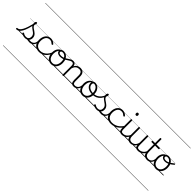

<svg xmlns="http://www.w3.org/2000/svg" viewBox="162 -3090 5670 5670"><g transform="rotate(45 2997.0 -255.0)"><path d="M-59 17Q-72 17 -78 9.5Q-84 2 -84 -7Q-84 -16 -78 -23.5Q-72 -31 -60 -31Q-21 -31 12.5 -59.5Q46 -88 76.5 -144.5Q107 -201 135.5 -286Q164 -371 191 -483L226 -474Q199 -350 170 -258Q141 -166 106.5 -105Q72 -44 31 -13.5Q-10 17 -59 17ZM487 17Q454 17 427.5 11.5Q401 6 376 3.5Q351 1 322 12L343 -11Q380 -25 405.5 -29Q431 -33 451.5 -32Q472 -31 493 -31Q502 -31 506 -23.5Q510 -16 508.5 -7Q507 2 501.5 9.5Q496 17 487 17ZM298 19Q256 19 218 7Q180 -5 151 -27Q145 -33 144.5 -41.5Q144 -50 152 -59Q159 -68 166.5 -69.5Q174 -71 183 -65Q211 -45 238.5 -36Q266 -27 303 -27Q354 -27 383.5 -58.5Q413 -90 413 -144Q413 -186 396 -215.5Q379 -245 352 -266.5Q325 -288 295 -307.5Q265 -327 238 -350.5Q211 -374 194 -406Q177 -438 177 -485Q177 -511 187.5 -534.5Q198 -558 222 -558Q235 -558 242 -550.5Q249 -543 249 -530Q249 -519 243.5 -499.5Q238 -480 228 -456Q229 -427 247 -404.5Q265 -382 292 -363.5Q319 -345 349 -325Q379 -305 406 -280.5Q433 -256 450 -223Q467 -190 467 -144Q467 -71 421 -26Q375 19 298 19ZM0 623H550V633H0ZM0 -20H550V0H0ZM0 -505H550V-500H0ZM0 -1143H550V-1133H0Z M485 17Q474 17 468.5 9.5Q463 2 463.5 -7Q464 -16 471 -23.5Q478 -31 491 -31Q524 -31 550.5 -43Q577 -55 596 -76Q615 -97 625.5 -125Q636 -153 637 -186Q638 -198 647 -201.5Q656 -205 664.5 -201.5Q673 -198 672 -186Q671 -142 656.5 -104.5Q642 -67 617.5 -40Q593 -13 559 2Q525 17 485 17ZM550 623V633ZM550 -20V0ZM550 -505V-500ZM550 -1143V-1133Z M888 17Q770 17 702 -52Q634 -121 634 -243Q634 -303 649.5 -353.5Q665 -404 694 -441Q723 -478 764.5 -498.5Q806 -519 859 -519Q905 -519 949 -499Q993 -479 1024 -442Q1029 -435 1028.5 -428.5Q1028 -422 1019 -413Q1010 -404 1002 -404Q994 -404 988 -410Q958 -437 929.5 -453.5Q901 -470 856 -470Q818 -470 787 -455Q756 -440 734.5 -410.5Q713 -381 701 -339.5Q689 -298 689 -245Q689 -179 713.5 -130.5Q738 -82 782.5 -56Q827 -30 889 -30Q899 -30 905 -23Q911 -16 911 -6.5Q911 3 905.5 10Q900 17 888 17ZM550 623H1085V633H550ZM550 -20H1085V0H550ZM550 -505H1085V-500H550ZM550 -1143H1085V-1133H550Z M887 17Q878 17 873.5 10Q869 3 869 -6.5Q869 -16 874 -23Q879 -30 888 -30Q947 -30 1000.5 -55Q1054 -80 1097.5 -127Q1141 -174 1170 -240Q1174 -249 1183 -248Q1192 -247 1198.5 -240.5Q1205 -234 1201 -224Q1171 -145 1122 -91.5Q1073 -38 1012.5 -10.5Q952 17 887 17ZM1085 623V633ZM1085 -20V0ZM1085 -505V-500ZM1085 -1143V-1133Z M1393 19Q1325 19 1274 -15.5Q1223 -50 1196 -110.5Q1169 -171 1169 -250Q1169 -308 1185 -354.5Q1201 -401 1231.5 -435Q1262 -469 1305 -487Q1348 -505 1402 -505Q1410 -505 1412.5 -498Q1415 -491 1412.5 -483.5Q1410 -476 1401 -476Q1369 -476 1341.5 -465.5Q1314 -455 1292 -435Q1270 -415 1255 -387Q1240 -359 1232 -324.5Q1224 -290 1224 -250Q1224 -185 1244.5 -135.5Q1265 -86 1302.5 -58.5Q1340 -31 1393 -31Q1432 -31 1463 -46.5Q1494 -62 1515.5 -91.5Q1537 -121 1548.5 -161.5Q1560 -202 1560 -250Q1560 -321 1536.5 -371Q1513 -421 1476.5 -446.5Q1440 -472 1401 -472Q1389 -472 1382.5 -479Q1376 -486 1376 -495.5Q1376 -505 1382.5 -512Q1389 -519 1401 -519Q1456 -519 1505 -487Q1554 -455 1584.5 -394.5Q1615 -334 1615 -250Q1615 -202 1605 -161Q1595 -120 1576 -87Q1557 -54 1529.5 -30Q1502 -6 1468 6.5Q1434 19 1393 19ZM1085 623H1686V633H1085ZM1085 -20H1686V0H1085ZM1085 -505H1686V-500H1085ZM1085 -1143H1686V-1133H1085Z M1422 -323Q1387 -323 1354 -334Q1321 -345 1300 -367.5Q1279 -390 1279 -427Q1279 -454 1294 -474.5Q1309 -495 1336 -507Q1363 -519 1400 -519Q1412 -519 1418.5 -512Q1425 -505 1425 -495.5Q1425 -486 1418.5 -479Q1412 -472 1400 -472Q1366 -472 1347 -459.5Q1328 -447 1328 -423Q1328 -403 1341.5 -390Q1355 -377 1377.5 -371Q1400 -365 1425 -365Q1474 -365 1514.5 -380Q1555 -395 1591 -417.5Q1627 -440 1659.5 -462.5Q1692 -485 1724 -500Q1756 -515 1790 -515Q1802 -515 1808 -508Q1814 -501 1813 -491.5Q1812 -482 1805.5 -474.5Q1799 -467 1786 -467Q1756 -467 1728 -452.5Q1700 -438 1669 -416.5Q1638 -395 1602.5 -373.5Q1567 -352 1522.5 -337.5Q1478 -323 1422 -323ZM1686 623H1724V633H1686ZM1686 -20H1724V0H1686ZM1686 -505H1724V-500H1686ZM1686 -1143H1724V-1133H1686Z M2332 17Q2295 17 2270.5 6.5Q2246 -4 2232 -24Q2218 -44 2211.5 -72.5Q2205 -101 2205 -137V-326Q2205 -371 2193 -403Q2181 -435 2154.5 -452Q2128 -469 2085 -469Q2058 -469 2030.5 -461Q2003 -453 1979.5 -435Q1956 -417 1937.5 -387.5Q1919 -358 1907 -314V-4Q1907 6 1900.5 10.5Q1894 15 1880 15Q1867 15 1861 10.5Q1855 6 1855 -4V-374Q1855 -424 1838 -445.5Q1821 -467 1787 -467Q1776 -467 1770.5 -474.5Q1765 -482 1765.5 -491.5Q1766 -501 1772 -508Q1778 -515 1789 -515Q1817 -515 1837.5 -507Q1858 -499 1872.5 -484.5Q1887 -470 1895 -450Q1903 -430 1905 -405V-401Q1921 -435 1942 -457.5Q1963 -480 1988 -493.5Q2013 -507 2039.5 -513Q2066 -519 2092 -519Q2140 -519 2177.5 -500Q2215 -481 2237 -440.5Q2259 -400 2259 -334V-137Q2259 -82 2274.5 -56.5Q2290 -31 2338 -31Q2347 -31 2352 -23.5Q2357 -16 2356.5 -7Q2356 2 2350 9.5Q2344 17 2332 17ZM1723 623H2394V633H1723ZM1723 -20H2394V0H1723ZM1723 -505H2394V-500H1723ZM1723 -1143H2394V-1133H1723Z M2329 17Q2318 17 2312.5 9.5Q2307 2 2307.5 -7Q2308 -16 2315 -23.5Q2322 -31 2335 -31Q2368 -31 2394.5 -43Q2421 -55 2440 -76Q2459 -97 2469.5 -125Q2480 -153 2481 -186Q2482 -198 2491 -201.5Q2500 -205 2508.5 -201.5Q2517 -198 2516 -186Q2515 -142 2500.5 -104.5Q2486 -67 2461.5 -40Q2437 -13 2403 2Q2369 17 2329 17ZM2394 623V633ZM2394 -20V0ZM2394 -505V-500ZM2394 -1143V-1133Z M2702 19Q2634 19 2583 -15.5Q2532 -50 2505 -110.5Q2478 -171 2478 -250Q2478 -308 2494 -354.5Q2510 -401 2540.5 -435Q2571 -469 2614 -487Q2657 -505 2711 -505Q2719 -505 2721.5 -498Q2724 -491 2721.5 -483.5Q2719 -476 2710 -476Q2678 -476 2650.5 -465.5Q2623 -455 2601 -435Q2579 -415 2564 -387Q2549 -359 2541 -324.5Q2533 -290 2533 -250Q2533 -185 2553.5 -135.5Q2574 -86 2611.5 -58.5Q2649 -31 2702 -31Q2741 -31 2772 -46.5Q2803 -62 2824.5 -91.5Q2846 -121 2857.5 -161.5Q2869 -202 2869 -250Q2869 -321 2845.5 -371Q2822 -421 2785.5 -446.5Q2749 -472 2710 -472Q2698 -472 2691.5 -479Q2685 -486 2685 -495.5Q2685 -505 2691.5 -512Q2698 -519 2710 -519Q2765 -519 2814 -487Q2863 -455 2893.5 -394.5Q2924 -334 2924 -250Q2924 -202 2914 -161Q2904 -120 2885 -87Q2866 -54 2838.5 -30Q2811 -6 2777 6.5Q2743 19 2702 19ZM2394 623H2995V633H2394ZM2394 -20H2995V0H2394ZM2394 -505H2995V-500H2394ZM2394 -1143H2995V-1133H2394Z M2887 -207Q2825 -207 2774 -222Q2723 -237 2686 -265Q2649 -293 2629.5 -331Q2610 -369 2610 -416Q2610 -439 2617 -458Q2624 -477 2637.5 -490.5Q2651 -504 2668.5 -511.5Q2686 -519 2709 -519Q2721 -519 2727.5 -512Q2734 -505 2734 -495.5Q2734 -486 2728 -479Q2722 -472 2709 -472Q2686 -472 2673 -456Q2660 -440 2660 -412Q2660 -375 2676.5 -346Q2693 -317 2723.5 -295.5Q2754 -274 2796 -262.5Q2838 -251 2890 -251Q2959 -251 3016 -278Q3073 -305 3116.5 -356.5Q3160 -408 3188 -483Q3193 -493 3202.5 -492Q3212 -491 3219.5 -483.5Q3227 -476 3223 -465Q3194 -383 3145 -325Q3096 -267 3031 -237Q2966 -207 2887 -207ZM2995 623V633ZM2995 -20V0ZM2995 -505V-500ZM2995 -1143V-1133Z M3482 17Q3449 17 3422.5 11.5Q3396 6 3371 3.5Q3346 1 3317 12L3338 -11Q3375 -25 3400.5 -29Q3426 -33 3446.5 -32Q3467 -31 3488 -31Q3497 -31 3501 -23.5Q3505 -16 3503.5 -7Q3502 2 3496.5 9.5Q3491 17 3482 17ZM3293 19Q3251 19 3213 7Q3175 -5 3146 -27Q3140 -33 3139.5 -41.5Q3139 -50 3147 -59Q3154 -68 3161.5 -69.5Q3169 -71 3178 -65Q3206 -45 3233.5 -36Q3261 -27 3298 -27Q3349 -27 3378.5 -58.5Q3408 -90 3408 -144Q3408 -186 3391 -215.5Q3374 -245 3347 -266.5Q3320 -288 3290 -307.5Q3260 -327 3233 -350.5Q3206 -374 3189 -406Q3172 -438 3172 -485Q3172 -511 3182.5 -534.5Q3193 -558 3217 -558Q3230 -558 3237 -550.5Q3244 -543 3244 -530Q3244 -519 3238.5 -499.5Q3233 -480 3223 -456Q3224 -427 3242 -404.5Q3260 -382 3287 -363.5Q3314 -345 3344 -325Q3374 -305 3401 -280.5Q3428 -256 3445 -223Q3462 -190 3462 -144Q3462 -71 3416 -26Q3370 19 3293 19ZM2995 623H3545V633H2995ZM2995 -20H3545V0H2995ZM2995 -505H3545V-500H2995ZM2995 -1143H3545V-1133H2995Z M3480 17Q3469 17 3463.5 9.5Q3458 2 3458.5 -7Q3459 -16 3466 -23.5Q3473 -31 3486 -31Q3519 -31 3545.5 -43Q3572 -55 3591 -76Q3610 -97 3620.5 -125Q3631 -153 3632 -186Q3633 -198 3642 -201.5Q3651 -205 3659.5 -201.5Q3668 -198 3667 -186Q3666 -142 3651.5 -104.5Q3637 -67 3612.5 -40Q3588 -13 3554 2Q3520 17 3480 17ZM3545 623V633ZM3545 -20V0ZM3545 -505V-500ZM3545 -1143V-1133Z M3883 17Q3765 17 3697 -52Q3629 -121 3629 -243Q3629 -303 3644.5 -353.5Q3660 -404 3689 -441Q3718 -478 3759.5 -498.5Q3801 -519 3854 -519Q3900 -519 3944 -499Q3988 -479 4019 -442Q4024 -435 4023.5 -428.5Q4023 -422 4014 -413Q4005 -404 3997 -404Q3989 -404 3983 -410Q3953 -437 3924.5 -453.5Q3896 -470 3851 -470Q3813 -470 3782 -455Q3751 -440 3729.5 -410.5Q3708 -381 3696 -339.5Q3684 -298 3684 -245Q3684 -179 3708.5 -130.5Q3733 -82 3777.5 -56Q3822 -30 3884 -30Q3894 -30 3900 -23Q3906 -16 3906 -6.5Q3906 3 3900.5 10Q3895 17 3883 17ZM3545 623H4080V633H3545ZM3545 -20H4080V0H3545ZM3545 -505H4080V-500H3545ZM3545 -1143H4080V-1133H3545Z M3882 17Q3870 17 3864 10Q3858 3 3858 -6.5Q3858 -16 3864.5 -23Q3871 -30 3883 -30Q3948 -30 4007.5 -50.5Q4067 -71 4119 -113.5Q4171 -156 4215 -221Q4220 -228 4229.5 -225Q4239 -222 4244.5 -213.5Q4250 -205 4244 -195Q4199 -125 4142 -77.5Q4085 -30 4019 -6.5Q3953 17 3882 17ZM4080 623V633ZM4080 -20V0ZM4080 -505V-500ZM4080 -1143V-1133Z M4342 17Q4304 17 4278.5 6.5Q4253 -4 4238.5 -24Q4224 -44 4218 -72.5Q4212 -101 4212 -137V-496Q4212 -506 4218 -510.5Q4224 -515 4237 -515Q4251 -515 4257.5 -510.5Q4264 -506 4264 -496V-137Q4264 -82 4280.5 -56.5Q4297 -31 4348 -31Q4357 -31 4361.5 -23.5Q4366 -16 4365.5 -7Q4365 2 4359.5 9.5Q4354 17 4342 17ZM4238 -683Q4216 -683 4205 -695.5Q4194 -708 4194 -732Q4194 -757 4205 -769.5Q4216 -782 4238 -782Q4259 -782 4270 -769.5Q4281 -757 4281 -732Q4282 -707 4270.5 -695Q4259 -683 4238 -683ZM4080 623H4405V633H4080ZM4080 -20H4405V0H4080ZM4080 -505H4405V-500H4080ZM4080 -1143H4405V-1133H4080Z M4340 17Q4329 17 4323.5 9.5Q4318 2 4318.5 -7Q4319 -16 4326 -23.5Q4333 -31 4346 -31Q4383 -31 4414 -43Q4445 -55 4469 -75Q4493 -95 4511 -120Q4529 -145 4539 -172Q4543 -183 4552 -182.5Q4561 -182 4567 -174.5Q4573 -167 4570 -157Q4559 -124 4539 -93Q4519 -62 4490.5 -37Q4462 -12 4424 2.5Q4386 17 4340 17ZM4405 623V633ZM4405 -20V0ZM4405 -505V-500ZM4405 -1143V-1133Z M4700 18Q4652 18 4615 -1.5Q4578 -21 4557.5 -61.5Q4537 -102 4537 -166V-496Q4537 -505 4543 -509.5Q4549 -514 4562 -514Q4576 -514 4582.5 -509.5Q4589 -505 4589 -496V-171Q4589 -127 4601.5 -95.5Q4614 -64 4640 -47Q4666 -30 4707 -30Q4736 -30 4763 -39Q4790 -48 4813 -66.5Q4836 -85 4854 -115Q4872 -145 4882 -186V-496Q4882 -506 4888.5 -510.5Q4895 -515 4909 -515Q4922 -515 4928 -510.5Q4934 -506 4934 -496V-137Q4934 -78 4952.5 -54.5Q4971 -31 5018 -31Q5028 -31 5032.5 -23.5Q5037 -16 5036.5 -7Q5036 2 5030 9.5Q5024 17 5012 17Q4982 17 4960 10.5Q4938 4 4922.5 -9Q4907 -22 4898 -41.5Q4889 -61 4885 -87L4884 -100Q4869 -66 4847.5 -43Q4826 -20 4801.5 -7Q4777 6 4751 12Q4725 18 4700 18ZM4405 623H5076V633H4405ZM4405 -20H5076V0H4405ZM4405 -505H5076V-500H4405ZM4405 -1143H5076V-1133H4405Z M5011 17Q5000 17 4994.5 9.5Q4989 2 4989.5 -7Q4990 -16 4997 -23.5Q5004 -31 5017 -31Q5054 -31 5086.5 -42.5Q5119 -54 5145.5 -74Q5172 -94 5191 -121.5Q5210 -149 5220 -182Q5223 -193 5232.5 -192Q5242 -191 5248.5 -184Q5255 -177 5252 -167Q5240 -125 5218 -91.5Q5196 -58 5164.5 -33.5Q5133 -9 5094 4Q5055 17 5011 17ZM5076 623V633ZM5076 -20V0ZM5076 -505V-500ZM5076 -1143V-1133Z M5400 17Q5349 17 5313.5 2Q5278 -13 5256.5 -41.5Q5235 -70 5224.5 -110Q5214 -150 5214 -201V-452H5123Q5112 -452 5108 -458Q5104 -464 5104 -476Q5104 -489 5108 -494.5Q5112 -500 5123 -500H5214V-711Q5214 -721 5220.5 -725.5Q5227 -730 5240 -730Q5253 -730 5260 -725.5Q5267 -721 5267 -711V-500H5408Q5419 -500 5423.5 -494.5Q5428 -489 5428 -476Q5428 -464 5423.5 -458Q5419 -452 5408 -452H5267V-213Q5267 -175 5273 -142Q5279 -109 5294.5 -84.5Q5310 -60 5337 -45.5Q5364 -31 5407 -31Q5417 -31 5422 -23.5Q5427 -16 5426.5 -7Q5426 2 5419.5 9.5Q5413 17 5400 17ZM5076 623H5464V633H5076ZM5076 -20H5464V0H5076ZM5076 -505H5464V-500H5076ZM5076 -1143H5464V-1133H5076Z M5399 17Q5388 17 5382.5 9.5Q5377 2 5377.5 -7Q5378 -16 5385 -23.5Q5392 -31 5405 -31Q5438 -31 5464.5 -43Q5491 -55 5510 -76Q5529 -97 5539.5 -125Q5550 -153 5551 -186Q5552 -198 5561 -201.5Q5570 -205 5578.5 -201.5Q5587 -198 5586 -186Q5585 -142 5570.5 -104.5Q5556 -67 5531.5 -40Q5507 -13 5473 2Q5439 17 5399 17ZM5464 623V633ZM5464 -20V0ZM5464 -505V-500ZM5464 -1143V-1133Z M5772 19Q5704 19 5653 -15.5Q5602 -50 5575 -110.5Q5548 -171 5548 -250Q5548 -308 5564 -354.5Q5580 -401 5610.5 -435Q5641 -469 5684 -487Q5727 -505 5781 -505L5780 -476Q5740 -476 5707.5 -459.5Q5675 -443 5651.5 -413Q5628 -383 5615.5 -341.5Q5603 -300 5603 -250Q5603 -185 5623.5 -135.5Q5644 -86 5681.5 -58.5Q5719 -31 5772 -31Q5811 -31 5842 -46.5Q5873 -62 5894.5 -91.5Q5916 -121 5927.5 -161.5Q5939 -202 5939 -250Q5939 -321 5915.5 -371Q5892 -421 5855.5 -446.5Q5819 -472 5780 -472Q5746 -472 5727.5 -459.5Q5709 -447 5709 -423Q5709 -402 5723.5 -389Q5738 -376 5759.5 -370.5Q5781 -365 5800 -365Q5834 -365 5868.5 -376Q5903 -387 5945.5 -413Q5988 -439 6046 -486Q6054 -493 6061 -491Q6068 -489 6073 -482.5Q6078 -476 6077.5 -468Q6077 -460 6070 -454Q6009 -402 5962 -374Q5915 -346 5876 -334.5Q5837 -323 5798 -323Q5765 -323 5733 -333.5Q5701 -344 5680 -367Q5659 -390 5659 -427Q5659 -454 5674 -474.5Q5689 -495 5716 -507Q5743 -519 5780 -519Q5835 -519 5884 -487Q5933 -455 5963.5 -394.5Q5994 -334 5994 -250Q5994 -202 5984 -161Q5974 -120 5955 -87Q5936 -54 5908.5 -30Q5881 -6 5847 6.5Q5813 19 5772 19ZM5464 623H6065V633H5464ZM5464 -20H6065V0H5464ZM5464 -505H6065V-500H5464ZM5464 -1143H6065V-1133H5464Z"/></g></svg>

Font: Playwrite CL Guides
Style: Regular
Weight: 400
Designer: Veronika Burian, José Scaglione
Foundry: TypeTogether
Version: Version 1.003